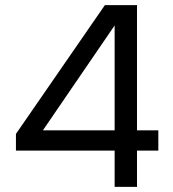

<svg xmlns="http://www.w3.org/2000/svg" viewBox="-20 -727 673 747"><path d="M426 0V-141H42V-206L388 -707H513V-220H596V-141H513V0ZM147 -220H426V-628Z"/></svg>

Font: Onest
Style: Regular
Weight: 400
Designer: Dmitri Voloshin, Andrey Kudryavtsev
Foundry: Dmitri Voloshin, Andrey Kudryavtsev
Version: Version 1.000;gftools[0.9.33]